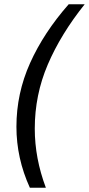

<svg xmlns="http://www.w3.org/2000/svg" viewBox="-20 -770 417 900"><path d="M120 110Q57 -28 57 -176Q57 -332 121 -474.5Q185 -617 302 -750H377Q265 -610 204 -467.5Q143 -325 143 -167Q143 -28 195 110Z"/></svg>

Font: Geist Regular
Style: Italic
Weight: 400
Italic angle: -12°
Designer: Basement.studio, Andrés Briganti, Mateo Zaragoza
Foundry: Basement.studio, Vercel, Andrés Briganti, Guido Ferreyra, Mateo Zaragoza
Version: Version 1.500; ttfautohint (v1.8.4.7-5d5b)